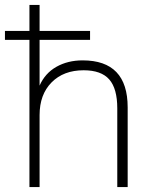

<svg xmlns="http://www.w3.org/2000/svg" viewBox="-31 -756 621 776"><path d="M485 -322V0H443V-318Q443 -398 410.5 -435Q378 -472 307 -472Q226 -472 177.5 -423Q129 -374 129 -291V0H88V-595H-11V-631H88V-736H129V-631H333V-595H129V-410Q151 -460 197 -486Q243 -512 303 -512Q485 -512 485 -322Z"/></svg>

Font: MuliDisplayVN ExtraLight
Style: Regular
Weight: 200
Designer: Vernon Adams
Foundry: Vernon Adams
Version: Version 2.100